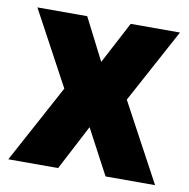

<svg xmlns="http://www.w3.org/2000/svg" viewBox="-65 -592 645 656"><g transform="rotate(10 257.5 -264.0)"><path d="M260.3 -382.8 336.9 -528.3H507.8L368.7 -271L514.6 0H342.8L259.8 -156.2L178.2 0H5.4L151.9 -271L13.2 -528.3H186Z"/></g></svg>

Font: Roboto Black
Style: Regular
Weight: 900
Designer: Google
Version: Version 2.134; 2016